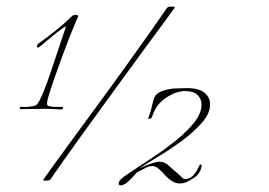

<svg xmlns="http://www.w3.org/2000/svg" viewBox="-20 -549 817 584"><path d="M112 -3Q119 -13 143.5 -47Q168 -81 204 -130Q240 -179 281 -235Q322 -291 362 -346.5Q402 -402 435 -449Q468 -496 488 -525Q491 -529 502 -529Q514 -529 511 -525Q507 -519 487.5 -492.5Q468 -466 438 -425.5Q408 -385 372.5 -336Q337 -287 300 -236.5Q263 -186 230 -140Q197 -94 171.5 -58Q146 -22 134 -4Q132 0 120.5 0.5Q109 1 112 -3ZM167 -216Q156 -217 142.5 -217.5Q129 -218 114 -218Q95 -218 76.5 -217.5Q58 -217 42 -217Q40 -217 40 -219Q40 -224 44 -224H66Q72 -225 79.5 -226Q87 -227 91 -230Q99 -237 112 -269Q125 -301 138 -341L180 -466Q181 -468 178 -468L166 -460Q162 -457 151 -448.5Q140 -440 128 -429.5Q116 -419 107 -412Q98 -405 98 -405Q95 -403 93 -406Q92 -408 93 -411Q94 -414 95 -415Q119 -432 148 -455Q177 -478 200 -501Q202 -502 204.5 -503Q207 -504 208 -504Q221 -504 217 -497L204 -467Q200 -458 190.5 -433.5Q181 -409 169.5 -378Q158 -347 147.5 -317Q137 -287 130 -264.5Q123 -242 123 -235Q123 -228 127.5 -226.5Q132 -225 143 -224H169Q172 -224 172 -220Q170 -216 167 -216ZM348 15Q341 15 341 9Q341 3 348 -4Q353 -9 367.5 -19Q382 -29 390 -34Q411 -48 445 -70.5Q479 -93 513 -120Q547 -147 570 -175.5Q593 -204 593 -231Q593 -248 581 -260Q569 -272 543 -272Q515 -272 484 -251Q453 -230 442 -192Q439 -188 434 -187.5Q429 -187 432 -193Q435 -199 439.5 -215.5Q444 -232 446 -242Q450 -263 470.5 -271Q491 -279 514 -280Q537 -281 548 -281Q585 -281 602 -267Q619 -253 619 -231Q619 -204 594 -175.5Q569 -147 533 -120.5Q497 -94 461 -72.5Q425 -51 403 -36Q446 -57 466 -57Q480 -57 491 -47Q502 -37 522 -20Q528 -15 534 -8.5Q540 -2 553 -6Q571 -11 586 -45Q588 -49 591 -49Q593 -49 593 -46Q593 -45 593 -43.5Q593 -42 592 -38Q587 -19 570.5 -8.5Q554 2 545 6Q536 9 528 9Q515 9 505 3Q495 -3 488 -10Q472 -28 462 -36Q452 -44 443 -44Q435 -44 424.5 -39Q414 -34 397 -25Q394 -22 386 -13Q378 -4 369 4Q360 12 355 13Q349 15 348 15Z"/></svg>

Font: Explora
Style: Regular
Weight: 400
Designer: Robert E. Leuschke
Foundry: Robert E. Leuschke
Version: Version 1.010